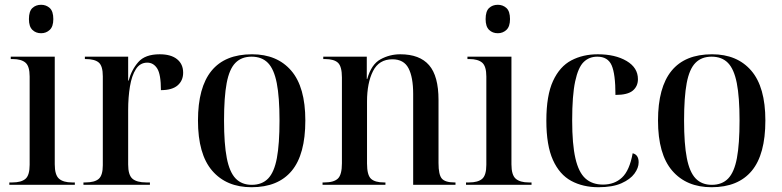

<svg xmlns="http://www.w3.org/2000/svg" viewBox="-20 -773 3270 803"><path d="M152 -634Q130 -634 115.5 -648Q101 -662 101 -693Q101 -726 115.5 -739.5Q130 -753 152 -753Q173 -753 188 -739.5Q203 -726 203 -693Q203 -662 188 -648Q173 -634 152 -634ZM19 0V-10H32Q69 -10 86.5 -25Q104 -40 104 -84V-453Q104 -496 86.5 -511Q69 -526 33 -526H25V-536H209V-86Q209 -41 227 -25.5Q245 -10 281 -10H293V0Z M329 0V-10H337Q376 -10 393 -25Q410 -40 410 -82V-454Q410 -497 393 -511.5Q376 -526 338 -526H335V-536H516V-436H518Q530 -481 558.5 -513.5Q587 -546 648 -546Q695 -546 720.5 -525.5Q746 -505 746 -469Q746 -436 723 -416Q700 -396 653 -396Q653 -462 637.5 -486.5Q622 -511 596 -511Q566 -511 548.5 -484Q531 -457 523.5 -411.5Q516 -366 516 -313V-85Q516 -41 534 -25.5Q552 -10 592 -10H607V0Z M1032 10Q927 10 867.5 -59Q808 -128 808 -269Q808 -546 1034 -546Q1139 -546 1198 -477.5Q1257 -409 1257 -269Q1257 -127 1200 -58.5Q1143 10 1032 10ZM1033 0Q1076 0 1101.5 -26.5Q1127 -53 1138 -112Q1149 -171 1149 -269Q1149 -367 1137.5 -425.5Q1126 -484 1100.5 -510Q1075 -536 1032 -536Q990 -536 964.5 -510Q939 -484 928 -425.5Q917 -367 917 -269Q917 -171 928.5 -112Q940 -53 965.5 -26.5Q991 0 1033 0Z M1329 0V-10H1337Q1376 -10 1393 -26Q1410 -42 1410 -90V-449Q1410 -495 1393.5 -510.5Q1377 -526 1339 -526H1332V-536H1514V-443H1516Q1533 -504 1571.5 -525Q1610 -546 1654 -546Q1735 -546 1774.5 -500.5Q1814 -455 1814 -355V-91Q1814 -42 1828 -26Q1842 -10 1881 -10H1885V0H1708V-380Q1708 -450 1688.5 -487.5Q1669 -525 1621 -525Q1565 -525 1540 -475.5Q1515 -426 1515 -348V-89Q1515 -41 1531.5 -25.5Q1548 -10 1586 -10H1592V0Z M2062 -634Q2040 -634 2025.5 -648Q2011 -662 2011 -693Q2011 -726 2025.5 -739.5Q2040 -753 2062 -753Q2083 -753 2098 -739.5Q2113 -726 2113 -693Q2113 -662 2098 -648Q2083 -634 2062 -634ZM1929 0V-10H1942Q1979 -10 1996.5 -25Q2014 -40 2014 -84V-453Q2014 -496 1996.5 -511Q1979 -526 1943 -526H1935V-536H2119V-86Q2119 -41 2137 -25.5Q2155 -10 2191 -10H2203V0Z M2483 10Q2418 10 2369 -16.5Q2320 -43 2292.5 -104Q2265 -165 2265 -268Q2265 -374 2293 -434.5Q2321 -495 2369.5 -520.5Q2418 -546 2480 -546Q2553 -546 2600.5 -518Q2648 -490 2648 -442Q2648 -412 2626.5 -394Q2605 -376 2554 -376Q2554 -464 2538 -500Q2522 -536 2478 -536Q2444 -536 2421 -513.5Q2398 -491 2385.5 -432.5Q2373 -374 2373 -269Q2373 -170 2386.5 -111Q2400 -52 2428.5 -26.5Q2457 -1 2502 -1Q2550 -1 2581.5 -30.5Q2613 -60 2626 -132Q2651 -126 2651 -94Q2651 -71 2633.5 -47Q2616 -23 2579 -6.5Q2542 10 2483 10Z M2956 10Q2851 10 2791.5 -59Q2732 -128 2732 -269Q2732 -546 2958 -546Q3063 -546 3122 -477.5Q3181 -409 3181 -269Q3181 -127 3124 -58.5Q3067 10 2956 10ZM2957 0Q3000 0 3025.5 -26.5Q3051 -53 3062 -112Q3073 -171 3073 -269Q3073 -367 3061.5 -425.5Q3050 -484 3024.5 -510Q2999 -536 2956 -536Q2914 -536 2888.5 -510Q2863 -484 2852 -425.5Q2841 -367 2841 -269Q2841 -171 2852.5 -112Q2864 -53 2889.5 -26.5Q2915 0 2957 0Z"/></svg>

Font: Noto Serif Display SemiCondensed Medium
Style: Regular
Weight: 500
Width: 4
Designer: Monotype Design Team
Foundry: Monotype Imaging Inc.
Version: Version 2.009